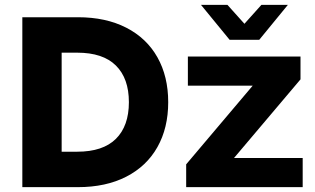

<svg xmlns="http://www.w3.org/2000/svg" viewBox="-20 -771 1296 791"><path d="M72 -700H301Q416 -700 500 -657Q584 -614 628.5 -535Q673 -456 673 -350Q673 -244 628.5 -165Q584 -86 500 -43Q416 0 301 0H72ZM511 -350Q511 -448 457.5 -501Q404 -554 298 -554H234V-146H298Q404 -146 457.5 -199Q511 -252 511 -350ZM747 -94 1021 -418H754V-538H1218V-444L944 -120H1227V0H747ZM808 -751H917L987 -673L1057 -751H1166L1048 -607H926Z"/></svg>

Font: Chess Sans
Style: Bold
Weight: 700
Designer: Wolf Bōese
Foundry: Wolf Bōese
Version: Version 7.223